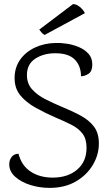

<svg xmlns="http://www.w3.org/2000/svg" viewBox="-20 -899 526 934"><path d="M251 -690Q274 -691 304.5 -686.5Q335 -682 363.5 -670Q392 -658 410.5 -637.5Q429 -617 429 -585Q429 -552 410.5 -540Q392 -528 374 -528Q374 -578 344 -609Q314 -640 249 -640Q192 -640 151.5 -613.5Q111 -587 111 -534Q111 -492 136.5 -464Q162 -436 200.5 -416.5Q239 -397 277 -381Q331 -359 372.5 -336.5Q414 -314 437.5 -282.5Q461 -251 461 -201Q461 -146 431.5 -96.5Q402 -47 348.5 -16Q295 15 221 15Q173 15 128 1Q83 -13 54 -39Q25 -65 25 -99Q25 -121 37 -136Q49 -151 70 -151Q85 -93 129.5 -64Q174 -35 236 -35Q310 -35 355.5 -74Q401 -113 401 -180Q401 -224 381 -249.5Q361 -275 327.5 -292Q294 -309 251 -327Q198 -350 152.5 -375.5Q107 -401 79 -435Q51 -469 51 -519Q51 -570 77.5 -608Q104 -646 149.5 -667.5Q195 -689 251 -690ZM393 -835 197 -729Q188 -734 182 -741Q176 -748 171 -755L335 -879Q347 -879 358 -872.5Q369 -866 378.5 -856Q388 -846 393 -835Z"/></svg>

Font: Karma Variable Light
Style: Regular
Weight: 300
Designer: Joana Correia
Foundry: Indian Type Foundry
Version: Version 3.000